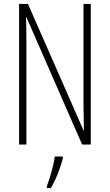

<svg xmlns="http://www.w3.org/2000/svg" viewBox="-20 -734 557 975"><path d="M441 0H397L114 -647H112Q113 -623 113.5 -594Q114 -565 114 -526V0H77V-714H122L404 -72H406Q406 -108 405 -143.5Q404 -179 404 -202V-714H441ZM299 71Q290 106 274 147Q258 188 238 221H218V211Q225 193 233.5 165.5Q242 138 249 109.5Q256 81 258 61H299Z"/></svg>

Font: Noto Sans Devanagari ExtraCondensed ExtraLight
Style: Regular
Weight: 200
Width: 2
Designer: Jelle Bosma - Monotype Design Team
Foundry: Monotype Imaging Inc.
Version: Version 2.004; ttfautohint (v1.8.4.7-5d5b)